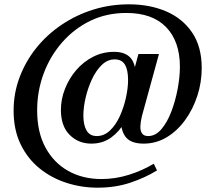

<svg xmlns="http://www.w3.org/2000/svg" viewBox="-20 -700 982 889"><path d="M432 169Q357 169 287.5 146.5Q218 124 163 79.5Q108 35 75.5 -32Q43 -99 43 -188Q43 -269 71 -343Q99 -417 148.5 -478.5Q198 -540 265.5 -585.5Q333 -631 412 -655.5Q491 -680 577 -680Q673 -680 749 -647.5Q825 -615 869.5 -549.5Q914 -484 914 -385Q914 -319 894 -257Q874 -195 837.5 -144.5Q801 -94 752 -64.5Q703 -35 645 -35Q583 -35 559.5 -69Q536 -103 542 -158L621 -450H716L637 -162Q631 -137 630 -116Q629 -95 637.5 -82.5Q646 -70 666 -70Q700 -70 727 -101.5Q754 -133 773 -182.5Q792 -232 802.5 -288Q813 -344 813 -391Q813 -508 749.5 -574Q686 -640 565 -640Q473 -640 398 -603.5Q323 -567 267.5 -503.5Q212 -440 182 -359Q152 -278 152 -189Q152 -88 190.5 -17Q229 54 296 91.5Q363 129 450 129Q514 129 576.5 109.5Q639 90 692 58L707 89Q652 123 583 146Q514 169 432 169ZM403 -35Q343 -35 302.5 -75.5Q262 -116 262 -191Q262 -241 281 -289Q300 -337 333 -375.5Q366 -414 411 -437Q456 -460 508 -460Q560 -460 585 -431.5Q610 -403 610 -335Q610 -287 597 -234.5Q584 -182 559 -137Q534 -92 495 -63.5Q456 -35 403 -35ZM428 -70Q462 -70 489 -95.5Q516 -121 534.5 -161.5Q553 -202 563 -247Q573 -292 573 -330Q573 -376 558.5 -400.5Q544 -425 511 -425Q478 -425 451.5 -399.5Q425 -374 406 -333.5Q387 -293 376.5 -248Q366 -203 366 -165Q366 -121 381 -95.5Q396 -70 428 -70Z"/></svg>

Font: Brygada 1918 SemiBold
Style: Italic
Weight: 600
Italic angle: -8°
Designer: Mateusz Machalski | Borys Kosmynka | Przemek Hoffer
Foundry: NIEPODLEGLA 2018
Version: Version 3.006